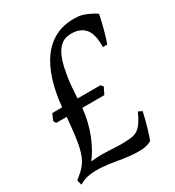

<svg xmlns="http://www.w3.org/2000/svg" viewBox="-174 -696 734 804"><g transform="rotate(-30 193.0 -294.0)"><path d="M255.4 -262.2H148.9Q145.5 -228.5 137.9 -197.8Q130.4 -167 119.6 -139.9Q108.9 -112.8 95.9 -89.8Q83 -66.9 69.3 -49.3Q99.6 -52.2 119.6 -52.2Q139.6 -52.2 156.5 -51.3Q173.3 -50.3 190.7 -49.3Q208 -48.3 232.4 -49.3Q252.9 -49.8 267.6 -52.2Q282.2 -54.7 294.7 -63Q307.1 -71.3 318.4 -87.6Q329.6 -104 342.8 -132.8L360.8 -124Q356.4 -103 351.3 -83.7Q346.2 -64.5 341.3 -48.1Q336.4 -31.7 332.3 -19.5Q328.1 -7.3 325.7 0Q304.2 12.2 277.3 13.7Q250.5 15.1 220.5 11.7Q190.4 8.3 158.9 2.7Q127.4 -2.9 96.7 -5.4Q65.9 -7.8 37.4 -4.2Q8.8 -0.5 -15.1 14.6L-21.5 -9.3Q-6.3 -21.5 5.6 -32.2Q17.6 -43 26.9 -55.4Q36.1 -67.9 43.2 -84.5Q50.3 -101.1 55.7 -125Q61 -148.9 65.2 -182.4Q69.3 -215.8 73.2 -262.2H22.9L15.6 -274.4Q18.1 -281.7 21.7 -290Q25.4 -298.3 29.3 -306.2H76.7Q83.5 -375.5 100.8 -430.7Q118.2 -485.8 146.2 -524.2Q174.3 -562.5 213.4 -582.8Q252.4 -603 302.7 -603Q314.5 -603 325 -602.1Q335.4 -601.1 347.2 -597.4Q358.9 -593.8 373.3 -587.2Q387.7 -580.6 406.7 -568.8Q404.3 -556.2 400.1 -538.1Q396 -520 390.9 -501.2Q385.7 -482.4 380.6 -465.6Q375.5 -448.7 371.6 -439.5H350.6Q352.5 -500 330.3 -527.3Q308.1 -554.7 263.7 -554.7Q252 -554.7 240 -552Q228 -549.3 216.3 -540.8Q204.6 -532.2 193.8 -515.9Q183.1 -499.5 174.6 -471.9Q166 -444.3 159.9 -403.6Q153.8 -362.8 151.4 -306.2H261.7L271.5 -294.9Z"/></g></svg>

Font: Gentium Plus APac
Style: Italic
Weight: 400
Italic angle: -8°
Designer: J. Victor Gaultney, Annie Olsen, Iska Routamaa, Becca Hirsbrunner
Foundry: SIL International
Version: Version 5.000